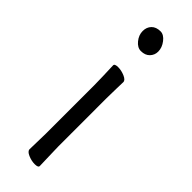

<svg xmlns="http://www.w3.org/2000/svg" viewBox="-240 -716 743 743"><g transform="rotate(45 131.5 -344.0)"><path d="M131 -590Q112 -590 96.5 -609Q81 -628 81 -650Q81 -671 94 -684.5Q107 -698 131 -698Q149 -698 164.5 -678Q180 -658 180 -636Q180 -617 167 -603.5Q154 -590 131 -590ZM96 -417 94 -475Q94 -484 113 -484Q131 -484 149.5 -476Q168 -468 168 -457Q168 -436 167 -421L166 -368V-105L167 -67L169 1Q169 10 150 10Q132 10 113.5 2Q95 -6 95 -17L97 -105V-368Z"/></g></svg>

Font: Iansui
Style: Regular
Weight: 400
Designer: But Ko / Fontworks Inc.
Foundry: zi-hi.com / Fontworks Inc.
Version: Version 1.002